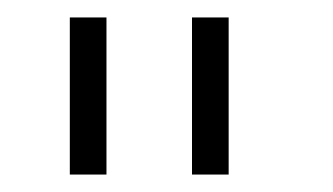

<svg xmlns="http://www.w3.org/2000/svg" viewBox="-20 -740 382 220"><path d="M60 -540V-720H102V-540ZM200 -540V-720H242V-540Z"/></svg>

Font: Manrope
Style: Regular
Weight: 400
Designer: Mikhail Sharanda
Foundry: Mikhail Sharanda
Version: Version 4.503